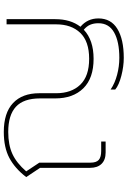

<svg xmlns="http://www.w3.org/2000/svg" viewBox="154 -744 688 1037"><g transform="rotate(-90 498.5 -226.0)"><path d="M704 74Q791 74 841 46Q891 18 891 -39Q891 -64 883 -83Q875 -102 856 -118Q800 -65 699 -65Q594 -65 539.5 -120.5Q485 -176 485 -272V-354Q485 -443 440 -484.5Q395 -526 304 -526Q234 -526 185 -503.5Q136 -481 91 -429L138 -358V-82Q138 -50 153 -37Q168 -24 201 -24H252V0H193Q153 0 131.5 -22Q110 -44 110 -84V-354L60 -429Q107 -490 163.5 -520Q220 -550 304 -550Q407 -550 460 -500Q513 -450 513 -358V-267Q513 -185 559 -137Q605 -89 699 -89Q793 -89 839 -137Q885 -185 885 -267V-535H913V-272Q913 -189 872 -136Q917 -98 917 -39Q917 29 860.5 63.5Q804 98 704 98Q658 98 607.5 85Q557 72 533 52V27Q567 50 612.5 62Q658 74 704 74Z"/></g></svg>

Font: Prompt Thin
Style: Regular
Weight: 100
Designer: Katatrad Team
Foundry: CadsonDemak
Version: Version 1.030